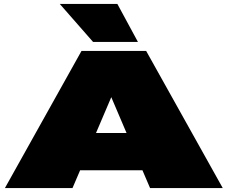

<svg xmlns="http://www.w3.org/2000/svg" viewBox="-20 -960 1162 980"><path d="M5 0 396 -700H726L1117 0H746L707 -91H389L350 0ZM470 -281H626L548 -464ZM455 -746 285 -940H579L684 -746Z"/></svg>

Font: Georama ExtraExtended Black
Style: Regular
Weight: 900
Width: 8
Designer: Jean-Baptiste Levee
Foundry: Production Type
Version: Version 1.000